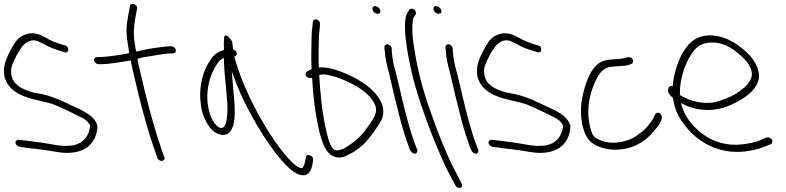

<svg xmlns="http://www.w3.org/2000/svg" viewBox="-53 -740 3990 975"><path d="M30 -26C19 -17 30 2 45 5L62 8C91 11 121 16 153 19C190 23 232 32 269 36C358 40 404 10 428 -39C435 -55 444 -83 441 -104C429 -138 403 -158 375 -173C363 -180 350 -187 333 -194C316 -201 299 -210 280 -219C243 -236 205 -252 165 -261L114 -271C89 -277 55 -291 38 -305C22 -318 12 -329 6 -353C4 -364 2 -377 4 -392C6 -406 16 -429 33 -462C51 -494 66 -514 78 -522C96 -534 115 -540 139 -531L170 -516C194 -501 222 -491 252 -482L274 -475C298 -466 301 -505 278 -509L255 -516C241 -521 228 -525 216 -530C192 -540 172 -554 148 -564C110 -577 81 -571 53 -554C36 -544 19 -520 0 -484C-19 -448 -29 -421 -31 -404C-34 -386 -33 -369 -31 -354C-19 -300 21 -272 64 -253C112 -233 166 -227 216 -211C264 -192 318 -165 362 -143C382 -133 393 -123 405 -103C400 -51 371 -10 312 -1C257 7 200 -11 149 -17C118 -20 86 -26 59 -28L43 -30C38 -31 33 -29 30 -26Z M425 -432C427 -422 438 -414 447 -414H455C509 -414 561 -426 611 -433C614 -416 618 -399 622 -380C655 -235 697 -71 743 52L746 62C757 86 790 79 781 57L777 47C774 40 769 23 760 -4C723 -111 686 -257 658 -380C653 -401 648 -422 645 -441C666 -449 693 -452 718 -456C747 -461 789 -469 817 -469H826C836 -469 842 -476 840 -486C837 -497 828 -505 817 -505H808C802 -505 788 -504 768 -501C725 -497 676 -487 639 -478C637 -485 635 -491 635 -497C622 -569 626 -597 635 -654L643 -696C647 -719 610 -730 607 -710L599 -667C588 -609 585 -576 599 -499C600 -490 602 -480 603 -470C594 -469 587 -467 578 -465C537 -459 488 -450 446 -450H439C429 -450 423 -441 425 -432Z M973 -175C984 -136 1005 -96 1029 -75C1059 -51 1096 -46 1117 -73C1139 -102 1141 -156 1138 -210C1134 -265 1128 -323 1124 -378C1152 -296 1187 -219 1230 -143C1276 -60 1340 38 1397 96C1424 124 1448 141 1467 147C1514 161 1528 124 1534 94L1537 72C1541 49 1500 37 1501 59L1496 80C1494 93 1490 103 1485 110C1483 114 1478 115 1470 112C1458 109 1442 96 1421 75C1398 51 1372 19 1344 -21C1271 -127 1197 -265 1152 -402C1146 -421 1140 -438 1137 -453C1146 -455 1151 -461 1149 -471C1148 -480 1142 -485 1131 -488C1128 -505 1128 -518 1126 -529C1107 -559 1089 -572 1085 -549C1084 -538 1083 -504 1084 -486C1083 -485 1081 -485 1080 -485C1042 -473 1026 -454 1007 -422C979 -378 960 -311 964 -240C966 -216 968 -194 973 -175ZM1000 -234C997 -298 1015 -359 1040 -400C1052 -420 1061 -437 1084 -445C1084 -375 1097 -291 1101 -216C1104 -173 1104 -55 1049 -100C1019 -128 1002 -185 1000 -234Z M1499 -367C1496 -347 1519 -340 1532 -346C1536 -262 1547 -166 1569 -69C1584 -16 1599 33 1637 52C1666 67 1693 59 1715 46C1745 33 1771 13 1795 -9C1817 -30 1880 -112 1889 -143C1894 -161 1895 -179 1891 -197C1887 -215 1877 -234 1863 -253C1834 -293 1782 -328 1736 -351C1693 -372 1635 -396 1585 -398C1579 -398 1573 -398 1566 -397C1564 -444 1565 -491 1566 -533C1566 -553 1567 -572 1570 -590L1572 -618C1572 -623 1571 -627 1568 -632C1559 -646 1536 -644 1536 -630L1533 -602C1530 -583 1529 -563 1529 -542C1529 -496 1526 -448 1529 -398C1529 -395 1530 -388 1527 -388L1506 -377C1501 -375 1500 -372 1499 -367ZM1605 -70C1581 -173 1573 -271 1568 -360C1576 -361 1583 -362 1592 -362C1609 -361 1630 -356 1653 -349C1717 -327 1796 -289 1835 -236C1845 -222 1852 -209 1855 -197C1858 -185 1857 -173 1853 -160C1849 -147 1837 -126 1816 -98C1796 -69 1778 -49 1766 -38C1754 -26 1741 -16 1728 -8C1709 5 1690 20 1664 23C1626 30 1615 -34 1605 -70Z M1839 -690C1842 -679 1853 -670 1864 -670C1875 -670 1881 -677 1878 -688C1875 -699 1863 -709 1852 -709C1841 -709 1836 -701 1839 -690ZM1922 -370C1927 -347 1933 -324 1939 -298C1945 -272 1951 -245 1959 -216L1981 -128C1991 -88 2015 -15 2026 15L2032 26C2034 31 2038 34 2043 37C2058 47 2071 33 2065 18L2061 8C2058 1 2051 -16 2042 -43C2016 -123 1994 -214 1975 -298C1969 -324 1962 -348 1957 -371C1946 -408 1939 -445 1937 -475L1936 -494C1936 -499 1933 -504 1929 -508C1916 -521 1899 -515 1899 -500L1901 -480C1903 -448 1911 -410 1922 -370Z M2044 -346C2072 -235 2129 -79 2170 16C2191 66 2208 105 2224 134C2239 163 2248 181 2253 189L2260 202C2262 207 2267 210 2271 212C2288 220 2298 208 2291 191L2284 179C2280 170 2271 152 2256 124C2214 43 2174 -57 2137 -163C2097 -270 2067 -387 2051 -491C2041 -555 2038 -589 2043 -632C2044 -644 2047 -652 2051 -656L2057 -665C2059 -668 2060 -673 2059 -678C2056 -689 2047 -696 2037 -696C2032 -696 2028 -694 2026 -691L2020 -682C2005 -663 2002 -625 2004 -588C2004 -566 2008 -535 2014 -494C2020 -453 2030 -404 2044 -346Z M2149 -690C2152 -679 2163 -670 2174 -670C2185 -670 2191 -677 2188 -688C2185 -699 2173 -709 2162 -709C2151 -709 2146 -701 2149 -690ZM2232 -370C2237 -347 2243 -324 2249 -298C2255 -272 2261 -245 2269 -216L2291 -128C2301 -88 2325 -15 2336 15L2342 26C2344 31 2348 34 2353 37C2368 47 2381 33 2375 18L2371 8C2368 1 2361 -16 2352 -43C2326 -123 2304 -214 2285 -298C2279 -324 2272 -348 2267 -371C2256 -408 2249 -445 2247 -475L2246 -494C2246 -499 2243 -504 2239 -508C2226 -521 2209 -515 2209 -500L2211 -480C2213 -448 2221 -410 2232 -370Z M2432 -26C2421 -17 2432 2 2447 5L2464 8C2493 11 2523 16 2555 19C2592 23 2634 32 2671 36C2760 40 2806 10 2830 -39C2837 -55 2846 -83 2843 -104C2831 -138 2805 -158 2777 -173C2765 -180 2752 -187 2735 -194C2718 -201 2701 -210 2682 -219C2645 -236 2607 -252 2567 -261L2516 -271C2491 -277 2457 -291 2440 -305C2424 -318 2414 -329 2408 -353C2406 -364 2404 -377 2406 -392C2408 -406 2418 -429 2435 -462C2453 -494 2468 -514 2480 -522C2498 -534 2517 -540 2541 -531L2572 -516C2596 -501 2624 -491 2654 -482L2676 -475C2700 -466 2703 -505 2680 -509L2657 -516C2643 -521 2630 -525 2618 -530C2594 -540 2574 -554 2550 -564C2512 -577 2483 -571 2455 -554C2438 -544 2421 -520 2402 -484C2383 -448 2373 -421 2371 -404C2368 -386 2369 -369 2371 -354C2383 -300 2423 -272 2466 -253C2514 -233 2568 -227 2618 -211C2666 -192 2720 -165 2764 -143C2784 -133 2795 -123 2807 -103C2802 -51 2773 -10 2714 -1C2659 7 2602 -11 2551 -17C2520 -20 2488 -26 2461 -28L2445 -30C2440 -31 2435 -29 2432 -26Z M2940 -26C2964 0 3015 18 3060 20C3150 24 3216 -17 3255 -60C3275 -82 3301 -111 3307 -135C3309 -147 3307 -161 3295 -166C3285 -171 3275 -164 3273 -158C3265 -135 3246 -110 3226 -88C3212 -74 3195 -61 3176 -48C3138 -23 3063 -1 2998 -27C2970 -38 2958 -46 2949 -77C2943 -92 2940 -110 2937 -132C2926 -216 2952 -295 2981 -348C2996 -375 3013 -393 3043 -400C3054 -401 3064 -402 3073 -403C3092 -405 3121 -405 3135 -409C3145 -413 3160 -414 3161 -425C3165 -444 3147 -454 3129 -448C3118 -445 3114 -443 3096 -441C3071 -439 3052 -439 3029 -435C2989 -429 2966 -403 2947 -371C2924 -331 2905 -266 2899 -213C2893 -159 2900 -72 2940 -26Z M3340 -287C3335 -270 3352 -253 3364 -243L3365 -240C3374 -183 3390 -149 3422 -107C3487 -19 3598 45 3731 29C3771 24 3801 16 3826 6L3861 -8C3866 -10 3868 -14 3869 -18C3873 -34 3852 -45 3840 -42L3806 -27C3784 -18 3754 -12 3717 -7C3642 3 3569 -20 3520 -56C3469 -93 3422 -145 3405 -217C3439 -198 3477 -185 3525 -182C3589 -178 3642 -198 3681 -218C3734 -245 3787 -282 3800 -338C3809 -397 3766 -452 3726 -486C3690 -516 3648 -544 3599 -555C3500 -576 3451 -532 3418 -479C3390 -434 3368 -366 3363 -302C3347 -308 3342 -296 3340 -287ZM3399 -258 3400 -266C3398 -336 3424 -409 3452 -456C3474 -492 3497 -518 3545 -523C3612 -531 3664 -497 3704 -462C3733 -437 3772 -396 3764 -352C3757 -324 3735 -300 3711 -283C3680 -258 3639 -239 3592 -225C3526 -205 3447 -227 3399 -258Z"/></svg>

Font: Stray Cat
Style: OpObl
Weight: 400
Version: Version 1.0